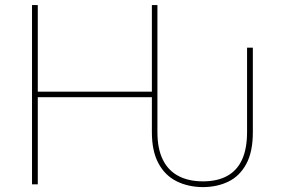

<svg xmlns="http://www.w3.org/2000/svg" viewBox="-20 -748 1139 779"><path d="M803.7 11.2Q742.7 10.7 695.8 -12.9Q648.9 -36.6 622.6 -85.9Q596.2 -135.3 596.2 -211.9V-353.5H133.3V0H109.9V-727.5H133.3V-376H596.2V-727.5H618.7V-211.9Q618.7 -145 640.4 -100.6Q662.1 -56.2 703.6 -34.2Q745.1 -12.2 803.7 -12.2Q861.8 -12.2 901.9 -34.2Q941.9 -56.2 962.2 -100.6Q982.4 -145 982.4 -211.9V-554.7H1005.9V-211.9Q1005.9 -132.3 979.5 -83.3Q953.1 -34.2 907.7 -11.7Q862.3 10.7 803.7 11.2Z"/></svg>

Font: Inter 16pt Thin
Style: Regular
Weight: 250
Version: Version 4.001;git-66647c0bb